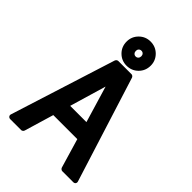

<svg xmlns="http://www.w3.org/2000/svg" viewBox="-262 -1029 1142 1142"><g transform="rotate(45 309.0 -458.5)"><path d="M46.9 0Q37.1 0 31.5 -6.8Q25.9 -13.7 28.8 -22.9L238.8 -686Q240.2 -690.9 245.4 -695.1Q250.5 -699.2 255.9 -699.2H367.2Q372.1 -699.2 377.2 -695.3Q382.3 -691.4 383.8 -686L592.8 -22.9Q595.7 -13.7 590.8 -6.8Q585.9 0 576.2 0H483.9Q478.5 0 473.4 -4.2Q468.3 -8.3 466.8 -13.2L412.1 -198.2H210L154.8 -13.2Q153.3 -7.8 148.2 -3.9Q143.1 0 138.2 0ZM209 -815.9Q209 -857.9 238.5 -887.5Q268.1 -917 310.1 -917Q353 -917 382.6 -887.5Q412.1 -857.9 412.1 -815.9Q412.1 -772.9 382.6 -743.4Q353 -713.9 310.1 -713.9Q268.1 -713.9 238.5 -743.4Q209 -772.9 209 -815.9ZM242.2 -308.1H378.9L310.1 -538.1ZM287.1 -815.9Q287.1 -805.2 293.5 -798.1Q299.8 -791 310.1 -791Q320.3 -791 326.7 -798.1Q333 -805.2 333 -815.9Q333 -826.2 326.7 -833Q320.3 -839.8 310.1 -839.8Q299.8 -839.8 293.5 -833Q287.1 -826.2 287.1 -815.9Z"/></g></svg>

Font: Fragment Mono
Style: Bold
Weight: 700
Designer: Wei Huang based on Nimbus Sans by URW Studio, based on Helvetica by Max Miedinger.
Foundry: Wei Huang
Version: Version 1.011